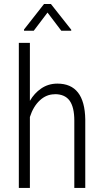

<svg xmlns="http://www.w3.org/2000/svg" viewBox="-20 -921 509 941"><path d="M126.5 -709.5V-426.8Q148.4 -464.4 181.2 -486.8Q216.3 -511.2 261.2 -511.2Q395 -511.2 397.9 -335.9V-1.5V0H397H345.7H344.2V-1.5V-330.1Q344.2 -396 320.8 -428.2Q297.4 -459.5 249 -459.5Q248.5 -459 248 -459Q207.5 -459 175.3 -429.2Q143.1 -399.4 126.5 -347.7V-1.5V0H125H73.2H72.3V-1.5V-709.5V-710.9H73.2H125H126.5ZM329.1 -775.4V-770.5H280.3L212.9 -859.4L145.5 -770.5H97.7V-776.4L195.8 -901.4H229.5Z"/></svg>

Font: MAUL Condensed Light
Style: Light
Weight: 300
Designer: MAUL
Version: Version 2.137; 2017; ttfautohint (v1.8.3)